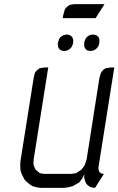

<svg xmlns="http://www.w3.org/2000/svg" viewBox="-20 -911 574 931"><path d="M78.1 -110.8 79.1 -128.9 143.1 -532.2 147 -549.8 149.9 -559.1 154.8 -565.9 165 -575.2 172.9 -580.1 182.1 -582 198.2 -584H213.9L143.1 -137.2L142.1 -120.1L143.1 -110.8L146 -103L151.9 -89.8L155.8 -85.9L166 -77.1L172.9 -71.8L181.2 -69.8L195.8 -67.9H324.2L340.8 -69.8L350.1 -71.8L357.9 -77.1L371.1 -85.9L376 -89.8L386.2 -103L391.1 -110.8L394 -120.1L399.9 -137.2L461.9 -532.2L466.8 -549.8L470.2 -559.1L475.1 -565.9L483.9 -575.2L493.2 -580.1L502 -582L518.1 -584H534.2L458 -103L457 -94.2L458 -89.8L460 -81.1L463.9 -75.2L472.2 -69.8L476.1 -68.8L483.9 -67.9L440.9 0L426.8 -2L418.9 -3.9L412.1 -7.8L400.9 -17.1L397.9 -21L392.1 -34.2L390.1 -43L388.2 -50.8L389.2 -67.9L381.8 -50.8L377 -43L366.2 -28.8L361.8 -24.9L348.1 -17.1L331.1 -7.8L306.2 -2L290 0H178.2L162.1 -2L139.2 -7.8L124 -17.1L104 -34.2L97.2 -43L85 -67.9L79.1 -85.9ZM259.8 -699.2 262.2 -708 265.1 -716.8 266.1 -721.2 272 -730 278.8 -734.9 287.1 -740.2 291 -741.2 299.8 -743.2H308.1L315.9 -741.2L319.8 -740.2L326.2 -734.9L331.1 -730L334 -721.2L335 -716.8V-708L334 -699.2L330.1 -689.9L329.1 -686L323.2 -678.2L315.9 -671.9L308.1 -667L304.2 -666L294.9 -664.1H287.1L278.8 -666L274.9 -667L269 -671.9L264.2 -678.2L261.2 -686V-689.9ZM284.2 -823.2 287.1 -839.8 292 -856.9 294.9 -866.2 300.8 -874 311 -882.8 318.8 -887.2 327.1 -889.2 344.2 -891.1H486.8L443.8 -823.2ZM388.2 -686V-689.9V-699.2L389.2 -708L392.1 -716.8L394 -721.2L399.9 -730L405.8 -734.9L414.1 -740.2L418 -741.2L426.8 -743.2H435.1L442.9 -741.2L446.8 -740.2L454.1 -734.9L458 -730L461.9 -721.2V-716.8V-708L460.9 -699.2L458 -689.9L456.1 -686L450.2 -678.2L443.8 -671.9L435.1 -667L432.1 -666L422.9 -664.1H415L405.8 -666L402.8 -667L396 -671.9L392.1 -678.2Z"/></svg>

Font: Petahja
Style: Italic
Weight: 400
Designer: T. Christopher White
Version: Version 1.1